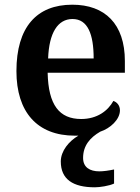

<svg xmlns="http://www.w3.org/2000/svg" viewBox="-20 -568 598 818"><path d="M384 230C405 230 445 224 466 214V154C442 159 421 162 403 162C363 162 334 145 334 105C334 52 364 18 407 -7C450 -21 491 -59 491 -98C491 -119 478 -133 463 -138C440 -96 394 -61 326 -61C233 -61 186 -120 183 -258H512V-308C512 -466 427 -548 288 -548C136 -548 50 -452 50 -265C50 -91 138 10 299 10C304 10 309 10 314 10C274 33 239 75 239 120C239 196 291 230 384 230ZM379 -319H185C189 -428 226 -487 289 -487C354 -487 379 -422 379 -319Z"/></svg>

Font: Noto Serif Lao SemiBold
Style: Regular
Weight: 600
Designer: Monotype Design Team
Foundry: Monotype Imaging Inc.
Version: Version 2.003